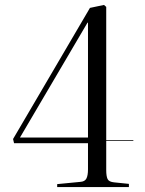

<svg xmlns="http://www.w3.org/2000/svg" viewBox="-20 -759 590 779"><path d="M212 0V-12L305 -21Q324 -22 330.5 -34.5Q337 -47 337 -72V-178H37L33 -195L345 -727L402 -739L411 -731V-191H521V-188H411V-69Q411 -44 416.5 -32.5Q422 -21 444 -19L503 -13V0ZM61 -201H337V-667H335Z"/></svg>

Font: Literata 72pt Light
Style: Regular
Weight: 300
Designer: Latin by Veronika Burian and Jose Scaglione. Greek by Irene Vlachou. Cyrillic by Vera Evstafieva.
Foundry: TypeTogether
Version: Version 3.002